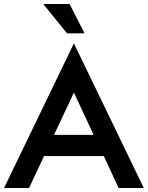

<svg xmlns="http://www.w3.org/2000/svg" viewBox="-30 -933 733 953"><path d="M336.9 -717.8Q423.8 -538.1 683.6 0Q652.3 0 558.6 0Q540 -39.1 485.4 -158.2Q411.1 -158.2 188.5 -158.2Q169.9 -118.2 114.3 0Q83 0 -9.8 0Q77.1 -179.7 336.9 -717.8ZM238.3 -263.7Q287.1 -263.7 434.6 -263.7Q410.2 -316.4 336.9 -473.6Q312.5 -421.9 238.3 -263.7ZM184.6 -913.1Q217.8 -913.1 315.4 -913.1Q334 -877 389.6 -767.6Q368.2 -767.6 302.7 -767.6Q273.4 -804.7 184.6 -913.1Z"/></svg>

Font: SSportsD
Style: Medium
Weight: 400
Designer: Swiss Typefaces
Version: Version 1.000